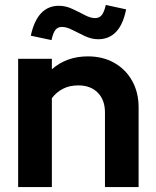

<svg xmlns="http://www.w3.org/2000/svg" viewBox="-20 -760 633 780"><path d="M53.7 0V-521H190.7V-478.5Q250.4 -531 337.2 -531Q397.8 -531 444.2 -504.7Q490.5 -478.5 516.8 -431.7Q543.1 -384.9 543.1 -323.4V0H406.4V-303.4Q406.4 -354 377.2 -383.5Q348 -413.1 297.9 -413.1Q262.9 -413.1 236.1 -399.5Q209.4 -386 190.7 -361.1V0ZM189.3 -597.1 105.1 -615Q131.4 -736.5 219.2 -736.5Q246.9 -736.5 273.5 -724Q300 -711.6 323.7 -699.1Q347.5 -686.5 366.3 -686.5Q383.3 -686.5 393.1 -698.4Q402.9 -710.3 409.9 -739.9L492.4 -722Q480.2 -660.6 451.6 -630.6Q422.9 -600.6 379 -600.6Q352.3 -600.6 325.4 -613.1Q298.5 -625.7 274.6 -638.1Q250.8 -650.6 231.2 -650.6Q214.6 -650.6 205 -638.3Q195.3 -626 189.3 -597.1Z"/></svg>

Font: Red Hat Display VF
Style: Regular
Weight: 300
Designer: Pentagram, MCKL
Foundry: Pentagram, MCKL
Version: Version 1.023